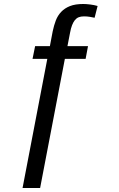

<svg xmlns="http://www.w3.org/2000/svg" viewBox="-20 -730 596 962"><path d="M454 -641Q446 -643 431 -645.5Q416 -648 401 -648Q385 -648 374 -643.5Q363 -639 355 -629Q347 -619 341 -603.5Q335 -588 331 -566L318 -499H421L409 -435H305L181 212H93L217 -435H143L156 -499H230L244 -573Q250 -602 259.5 -627Q269 -652 286.5 -670.5Q304 -689 330.5 -699.5Q357 -710 397 -710Q412 -710 432 -707.5Q452 -705 469 -700Z"/></svg>

Font: Myanglish
Style: Regular
Weight: 400
Designer: KyawKyaw ( MaYenGone)
Foundry: TattooFont3D
Version: Version 1.003 December 13, 2014